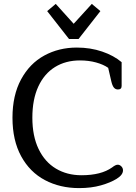

<svg xmlns="http://www.w3.org/2000/svg" viewBox="-20 -952 700 985"><path d="M383 -752H334L222 -895L266 -932L358 -830L451 -932L495 -895ZM44 -348Q44 -463 88 -544.5Q132 -626 207 -667Q282 -708 374 -708Q444 -708 504 -687.5Q564 -667 604 -633V-511Q604 -493 585 -493Q572 -493 564 -503Q556 -513 551 -535L535 -604Q511 -621 473 -631.5Q435 -642 390 -642Q317 -642 262 -608Q207 -574 176.5 -508Q146 -442 146 -348Q146 -254 178 -187.5Q210 -121 267 -87Q324 -53 398 -53Q499 -53 555 -93Q564 -100 571 -103.5Q578 -107 584 -107Q594 -107 602.5 -98.5Q611 -90 611 -78Q611 -55 579 -35Q547 -15 497.5 -1Q448 13 386 13Q288 13 210.5 -28Q133 -69 88.5 -150.5Q44 -232 44 -348Z"/></svg>

Font: Maitree Medium
Style: Regular
Weight: 500
Designer: CadsonDemak Team
Foundry: CadsonDemak
Version: Version 1.010